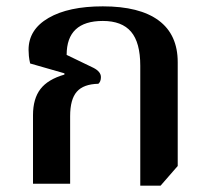

<svg xmlns="http://www.w3.org/2000/svg" viewBox="-20 -579 662 605"><path d="M422 6V-372Q422 -445 393 -479Q364 -513 304 -513Q190 -513 190 -406L275 -365Q298 -353 298 -336Q298 -322 290 -315Q243 -314 222 -290Q201 -266 201 -213V0H84V-216Q84 -268 107.5 -298.5Q131 -329 183 -344V-348L75 -379Q72 -392 71 -402.5Q70 -413 70 -422Q70 -486 133 -522.5Q196 -559 304 -559Q420 -559 480 -514.5Q540 -470 540 -383V-56L486 6Z"/></svg>

Font: Noto Serif Thai SemiBold
Style: Regular
Weight: 600
Designer: Monotype Design Team
Foundry: Monotype Imaging Inc.
Version: Version 2.001; ttfautohint (v1.8.4.7-5d5b)